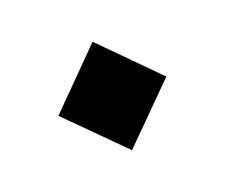

<svg xmlns="http://www.w3.org/2000/svg" viewBox="-55 -558 458 391"><g transform="rotate(-20 173.5 -362.5)"><path d="M173.7 -245 56.7 -362 173.7 -480 290.7 -362Z"/></g></svg>

Font: Fustat
Style: Regular
Weight: 400
Designer: Mohamed Gaber, Khaled Hosny, Laura Garcia Mut
Foundry: Kief Type Foundry, Alif Type Foundry, Hard Type Foundry
Version: Version 1.007